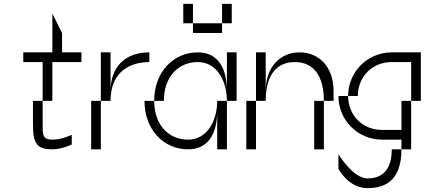

<svg xmlns="http://www.w3.org/2000/svg" viewBox="-20 -770 2190 990"><path d="M250 0C300 0 350 -25 350 -25V-75C350 -75 300 -50 250 -50C200 -50 200 -75 200 -125V-250H150V-125C150 -25 175 0 250 0ZM100 -450H200V-250H250V-450H400V-500H300V-600L250 -700V-500H100Z M500 -250H450V0H500ZM500 -250H550C550 -400 650 -450 750 -450V-500C625 -500 550 -425 550 -300V-500H500Z M775 -250H725C725 -100 825 0 950 0C1050 0 1100 -75 1100 -200V0H1150V-250H1100C1100 -150 1050 -50 950 -50C850 -50 775 -125 775 -250ZM775 -250H825C825 -375 900 -450 1000 -450C1100 -450 1150 -350 1150 -250H1200V-500H1150V-300C1150 -425 1100 -500 1000 -500C875 -500 775 -400 775 -250ZM925 -650H975V-750H925ZM975 -600H1125V-650H975ZM1125 -650H1175V-750H1125Z M1350 -300V-500H1300V-250H1350C1350 -375 1400 -450 1500 -450C1600 -450 1650 -375 1650 -250H1700V-300C1700 -425 1625 -500 1525 -500C1425 -500 1350 -425 1350 -300ZM1250 0H1300V-250H1250ZM1600 0H1650V-250H1600Z M2100 -250H2050V-100H1950C1850 -100 1775 -175 1775 -275H1725C1725 -150 1825 -50 1950 -50H2050V0H2100ZM1725 100C1725 100 1775 200 1875 200C1950 200 2050 175 2050 0H2000C2000 75 1975 150 1875 150C1800 150 1725 25 1725 25ZM1775 -275H1825C1825 -375 1900 -450 2000 -450H2100V-250H2150V-500H2000C1875 -500 1775 -400 1775 -275Z"/></svg>

Font: LS-VG5000 Light Shifted
Style: Regular
Weight: 400
Designer: Justin Bihan, 2021
Foundry: Justin Bihan, 2021
Version: Version 1.000;Glyphs 3.1.2 (3151)